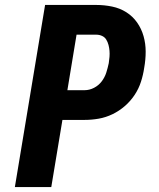

<svg xmlns="http://www.w3.org/2000/svg" viewBox="-20 -755 640 775"><path d="M40 0 162 -735H369Q401 -735 432.5 -728.5Q464 -722 490 -705.5Q516 -689 533.5 -664Q551 -639 559.5 -609Q568 -579 568 -546.5Q568 -514 562 -481Q558 -453 549 -425Q540 -397 523.5 -372Q507 -347 484 -327Q461 -307 434 -294Q407 -281 378.5 -276Q350 -271 322 -271H232L187 0ZM252 -391H322Q341 -391 359.5 -400.5Q378 -410 390.5 -426.5Q403 -443 409 -462Q415 -481 419 -500Q421 -513 422 -525.5Q423 -538 422 -550Q421 -562 418 -573.5Q415 -585 409 -595Q403 -605 392 -610Q381 -615 369 -615H289Z"/></svg>

Font: Iosevka SS04 Hv Ex Obl
Style: Regular
Weight: 900
Width: 7
Italic angle: -9°
Monospace: yes
Designer: Belleve Invis
Foundry: Belleve Invis
Version: Version 19.0.0; ttfautohint (v1.8.4)